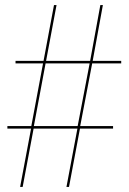

<svg xmlns="http://www.w3.org/2000/svg" viewBox="-20 -734 505 754"><path d="M59 0 102 -229H9V-239H103L149 -485H41V-495H151L192 -714H202L161 -495H334L374 -714H384L344 -495H456V-485H342L295 -239H424V-229H294L251 0H241L284 -229H112L69 0ZM113 -239H285L332 -485H159Z"/></svg>

Font: Noto Serif Display Condensed ExtraLight
Style: Regular
Weight: 200
Width: 3
Designer: Monotype Design Team
Foundry: Monotype Imaging Inc.
Version: Version 2.009